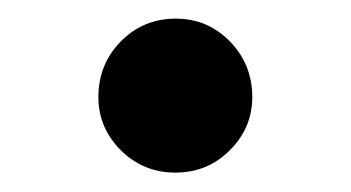

<svg xmlns="http://www.w3.org/2000/svg" viewBox="-20 -458 367 201"><path d="M83 -356.4Q83 -390.6 106.4 -414.6Q129.9 -438.5 164.1 -438.5Q197.3 -438.5 220.7 -414.6Q244.1 -390.6 244.1 -356.4Q244.1 -324.2 220.7 -300.8Q197.3 -277.3 163.6 -277.3Q129.9 -277.3 106.4 -300.8Q83 -324.2 83 -356.4Z"/></svg>

Font: Bpmf GenRyu Min B
Style: B
Weight: 700
Foundry: But Ko
Version: Version 1.320